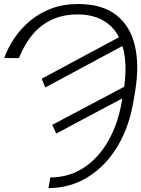

<svg xmlns="http://www.w3.org/2000/svg" viewBox="-20 -742 717 975"><path d="M76.3 -447.1H1.4Q19.9 -498.9 52.7 -547.8Q85.6 -596.6 132.5 -636Q179.3 -675.4 240.4 -698.5Q301.5 -721.6 376.4 -721.6Q498.2 -721.6 569.6 -666.2Q641 -610.8 664.6 -511.4Q688.2 -411.9 666.5 -279.8L666.2 -277.7V-277.3L658 -229.8Q636.4 -97.7 576.2 2Q516 101.6 426.1 157.3Q336.3 213.1 226.2 213.1L235.4 159.1Q330.6 158.7 405.5 109.6Q480.5 60.4 530.2 -27.2Q579.9 -114.7 599.1 -229.8L601.2 -242.5L265.6 -63.6L245.4 -108L610.8 -301.5Q627.5 -423.3 601.9 -508.5L209.9 -297.9L191.8 -342.3L584.2 -552.9Q555.8 -608.7 502.8 -638.7Q449.9 -668.7 373.2 -668.7Q271 -668.7 196.4 -614.5Q121.8 -560.4 76.3 -447.1Z"/></svg>

Font: Inter UI Extra Light
Style: Italic
Weight: 200
Italic angle: -9.39999°
Designer: Rasmus Andersson
Foundry: rsms
Version: 3.2;8d6f07862